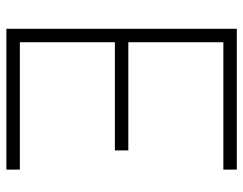

<svg xmlns="http://www.w3.org/2000/svg" viewBox="-100 -660 760 600"><g transform="rotate(90 280.0 -360.0)"><path d="M70 0V-720H510V-678H112V-381H450V-339H112V-42H510V0Z"/></g></svg>

Font: Manrope
Style: Regular
Weight: 400
Designer: Mikhail Sharanda
Foundry: Mikhail Sharanda
Version: Version 4.503